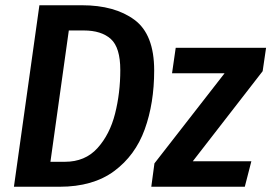

<svg xmlns="http://www.w3.org/2000/svg" viewBox="-20 -711 1033 731"><path d="M567 -443Q567 -318 531 -218.5Q495 -119 414.5 -59.5Q334 0 207 0H33L130 -691H292Q417 -691 492 -635.5Q567 -580 567 -443ZM242 -595 172 -95H227Q304 -95 351 -147Q398 -199 418 -278Q438 -357 438 -444Q438 -530 402 -562.5Q366 -595 299 -595ZM980 -440 714 -97H937L912 0H556L568 -89L835 -432H635L649 -529H993Z"/></svg>

Font: Fira Sans Condensed Medium
Style: Italic
Weight: 500
Width: 3
Italic angle: -8°
Designer: bBox Type GmbH & Carrois Corporate GbR & Edenspiekermann AG
Foundry: bBox Type GmbH & Carrois Corporate GbR & Edenspiekermann AG
Version: Version 4.301